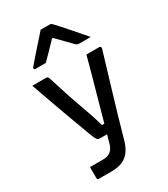

<svg xmlns="http://www.w3.org/2000/svg" viewBox="-242 -929 1084 1238"><g transform="rotate(-30 300.0 -310.0)"><path d="M145 -534Q160 -534 164 -521Q212 -365 249.5 -263Q287 -161 306 -90H324Q341 -152 362.5 -228.5Q384 -305 406 -384Q428 -463 447 -534H542Q547 -534 551.5 -530Q556 -526 554 -518Q509 -367 467 -228Q425 -89 384 58Q364 134 323 167Q282 200 211 200H115Q104 200 104 189V106H202Q236 106 257 90Q278 74 288 39Q291 28 295.5 12.5Q300 -3 305 -22H254Q240 -22 233.5 -28.5Q227 -35 216 -60Q210 -77 196 -114Q182 -151 163.5 -201Q145 -251 124.5 -308.5Q104 -366 83 -424Q62 -482 44 -534ZM271 -820H339Q347 -820 352 -816Q357 -812 370 -798Q378 -789 396.5 -768.5Q415 -748 438.5 -721Q462 -694 485.5 -667Q509 -640 528 -618H446Q435 -618 429.5 -620Q424 -622 417 -629Q406 -640 379.5 -667Q353 -694 313 -735H307Q269 -695 242 -667.5Q215 -640 193 -618H116Q106 -618 106 -627Q106 -631 109.5 -635.5Q113 -640 126 -655Q138 -669 157.5 -691.5Q177 -714 199.5 -739Q222 -764 241.5 -786Q261 -808 271 -820Z"/></g></svg>

Font: Recursive Sn Lnr St Med
Style: Regular
Weight: 500
Version: Version 1.085;hotconv 1.1.0;makeotfexe 2.6.0; ttfautohint (v